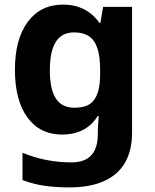

<svg xmlns="http://www.w3.org/2000/svg" viewBox="-20 -576 673 836"><path d="M255 -556Q305 -556 345 -536Q385 -516 413 -476H417L429 -546H555V1Q555 79 524.5 132Q494 185 433 212.5Q372 240 282 240Q224 240 174.5 233Q125 226 78 208V89Q128 110 181.5 120.5Q235 131 291 131Q349 131 377.5 100Q406 69 406 7V-4Q406 -21 407.5 -39Q409 -57 410 -71H406Q378 -28 339 -9Q300 10 251 10Q154 10 99.5 -64.5Q45 -139 45 -272Q45 -406 101 -481Q157 -556 255 -556ZM302 -435Q267 -435 243.5 -416.5Q220 -398 208.5 -361.5Q197 -325 197 -270Q197 -188 223 -147.5Q249 -107 304 -107Q333 -107 354 -114.5Q375 -122 388.5 -139.5Q402 -157 409 -185Q416 -213 416 -253V-271Q416 -330 404 -366Q392 -402 367 -418.5Q342 -435 302 -435Z"/></svg>

Font: Noto Sans Thai
Style: Bold
Weight: 700
Designer: Monotype Design Team
Foundry: Monotype Imaging Inc.
Version: Version 2.001